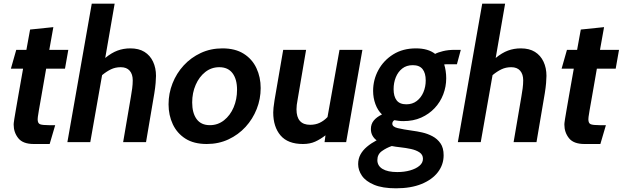

<svg xmlns="http://www.w3.org/2000/svg" viewBox="-20 -770 3373 1040"><path d="M163 10Q104 10 79 -21.5Q54 -53 54 -95Q54 -98 54.5 -104Q55 -110 57.5 -125.5Q60 -141 65.5 -173Q71 -205 80.5 -259.5Q90 -314 105 -398H39L68 -500H123L143 -610L269 -623L247 -500H350L332 -398H230Q214 -305 204.5 -251.5Q195 -198 190.5 -172Q186 -146 185 -137Q184 -128 184 -124Q184 -102 197 -97Q210 -92 244 -92H279L249 10Z M345 0 477 -750H601L550 -456Q584 -484 616.5 -496Q649 -508 686 -508Q732 -508 762.5 -489Q793 -470 809 -436Q825 -402 825 -359Q825 -345 823 -320.5Q821 -296 816 -265L771 0H647L689 -246Q693 -268 696 -291Q699 -314 699 -335Q699 -368 682.5 -387Q666 -406 634 -406Q605 -406 581 -394.5Q557 -383 533 -363L469 0Z M1100 10Q1030 10 984.5 -19Q939 -48 916 -97Q893 -146 893 -205Q893 -264 914.5 -318.5Q936 -373 975 -415.5Q1014 -458 1067.5 -483Q1121 -508 1185 -508Q1254 -508 1300 -479Q1346 -450 1369 -401Q1392 -352 1392 -293Q1392 -234 1370.5 -179.5Q1349 -125 1310 -82.5Q1271 -40 1217.5 -15Q1164 10 1100 10ZM1117 -92Q1160 -92 1193.5 -118.5Q1227 -145 1245.5 -188.5Q1264 -232 1264 -284Q1264 -341 1239.5 -373.5Q1215 -406 1168 -406Q1125 -406 1092 -380Q1059 -354 1040 -310.5Q1021 -267 1021 -215Q1021 -158 1045 -125Q1069 -92 1117 -92Z M1621 10Q1539 10 1499.5 -36.5Q1460 -83 1460 -161Q1460 -171 1461.5 -186.5Q1463 -202 1467 -227L1514 -500H1638L1593 -236Q1589 -216 1587.5 -202Q1586 -188 1586 -178Q1586 -94 1660 -94Q1689 -94 1712 -105Q1735 -116 1754 -136L1819 -500H1943L1855 0H1738L1743 -37Q1716 -16 1687.5 -3Q1659 10 1621 10Z M2125 250Q2052 250 2006.5 231Q1961 212 1940.5 182Q1920 152 1920 119Q1920 90 1932.5 67Q1945 44 1967.5 25Q1990 6 2020 -10Q2006 -20 1997.5 -35.5Q1989 -51 1989 -71Q1989 -98 2004.5 -117Q2020 -136 2049 -150Q2026 -172 2013.5 -206Q2001 -240 2001 -278Q2001 -338 2029.5 -390.5Q2058 -443 2110 -475.5Q2162 -508 2233 -508Q2299 -508 2337 -478Q2351 -486 2379.5 -493Q2408 -500 2442 -500H2476L2455 -422H2408Q2404 -422 2398.5 -422Q2393 -422 2386 -421Q2391 -406 2394 -386Q2397 -366 2397 -346Q2397 -301 2381 -259Q2365 -217 2334.5 -184.5Q2304 -152 2261.5 -133Q2219 -114 2165 -114Q2151 -114 2139.5 -115.5Q2128 -117 2116 -119Q2111 -116 2108 -111Q2105 -106 2105 -100Q2105 -83 2134.5 -76Q2164 -69 2214 -62Q2238 -59 2267 -52.5Q2296 -46 2322.5 -32Q2349 -18 2366 6.5Q2383 31 2383 71Q2383 122 2352 162.5Q2321 203 2263.5 226.5Q2206 250 2125 250ZM2132 162Q2170 162 2201.5 153Q2233 144 2252 128Q2271 112 2271 90Q2271 68 2252.5 55.5Q2234 43 2206 37Q2178 31 2150 28Q2122 25 2102 21Q2073 31 2048.5 48.5Q2024 66 2024 97Q2024 128 2052 145Q2080 162 2132 162ZM2181 -205Q2214 -205 2237.5 -223Q2261 -241 2273.5 -270.5Q2286 -300 2286 -334Q2286 -374 2269 -395.5Q2252 -417 2216 -417Q2182 -417 2159 -399Q2136 -381 2124 -351.5Q2112 -322 2112 -287Q2112 -248 2128.5 -226.5Q2145 -205 2181 -205Z M2460 0 2592 -750H2716L2665 -456Q2699 -484 2731.5 -496Q2764 -508 2801 -508Q2847 -508 2877.5 -489Q2908 -470 2924 -436Q2940 -402 2940 -359Q2940 -345 2938 -320.5Q2936 -296 2931 -265L2886 0H2762L2804 -246Q2808 -268 2811 -291Q2814 -314 2814 -335Q2814 -368 2797.5 -387Q2781 -406 2749 -406Q2720 -406 2696 -394.5Q2672 -383 2648 -363L2584 0Z M3146 10Q3087 10 3062 -21.5Q3037 -53 3037 -95Q3037 -98 3037.5 -104Q3038 -110 3040.5 -125.5Q3043 -141 3048.5 -173Q3054 -205 3063.5 -259.5Q3073 -314 3088 -398H3022L3051 -500H3106L3126 -610L3252 -623L3230 -500H3333L3315 -398H3213Q3197 -305 3187.5 -251.5Q3178 -198 3173.5 -172Q3169 -146 3168 -137Q3167 -128 3167 -124Q3167 -102 3180 -97Q3193 -92 3227 -92H3262L3232 10Z"/></svg>

Font: Cabin VF Beta
Style: Italic
Weight: 400
Italic angle: -7°
Designer: Pablo Impallari
Foundry: Pablo Impallari. http://www.impallari.com Igino Marini. http://www.ikern.com
Version: Version 2.300